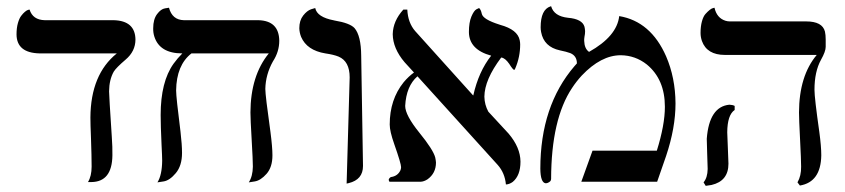

<svg xmlns="http://www.w3.org/2000/svg" viewBox="-20 -585 2719 618"><path d="M331.1 -291Q331.1 -277.8 339.8 -145.5Q342.3 -110.8 341.8 -85Q340.8 0.5 273.9 1H263.2Q274.9 -18.1 274.9 -48.8Q274.9 -82.5 272.9 -138.7Q271 -185.1 271 -207Q272 -345.7 356 -413.1H107.9Q33.7 -414.6 33.2 -474.1Q33.2 -495.1 37.6 -510.5Q42 -525.9 48.1 -533.9Q54.2 -542 60.1 -546.9Q65.9 -551.8 70.3 -553.2L75.2 -554.2Q85.4 -521 124 -520H346.2Q415 -518.1 416 -458Q416 -419.9 384.3 -393.1Q354 -367.2 346.2 -354.5Q331.5 -328.6 331.1 -291Z M834 -298.8Q834 -277.8 850.6 -159.7Q856.9 -111.3 856.9 -85Q856.9 -46.9 837.9 -25.4Q818.8 -3.9 799.8 -1L780.8 2Q793.5 -17.6 793.9 -48.8Q793.9 -69.8 790 -136Q786.1 -202.1 786.1 -223.1Q786.6 -341.3 845.2 -413.1H596.2Q547.9 -375.5 546.9 -293.9Q546.9 -272 561 -161.1Q565.9 -119.1 565.9 -92.8Q565.9 -51.8 545.9 -27.8Q525.9 -3.9 506.3 -1L486.8 2Q501.5 -21.5 502 -67.9Q502 -80.6 500 -118.7Q497.1 -181.6 497.1 -214.8Q497.1 -321.8 538.6 -379.9Q551.3 -397.5 566.9 -413.1Q493.7 -413.1 476.6 -467.8Q472.7 -480.5 473.1 -494.1Q473.1 -522.9 485.6 -539.6Q498 -556.2 511.2 -558.1L523.9 -560.1Q534.2 -521 571.8 -520H812Q877.9 -518.1 878.9 -454.1Q878.9 -418.5 858.4 -387.2Q835 -345.2 834 -298.8Z M1095.7 5.9 1105.5 -335.9Q1105.5 -387.7 1069.8 -402.8Q1054.2 -409.2 1027.3 -413.1Q967.8 -422.9 949.2 -466.3Q943.8 -480 943.4 -494.1Q943.4 -519 955.8 -534.9Q968.3 -550.8 981.4 -555.2L994.6 -559.1Q1000.5 -529.8 1054.7 -519.5L1056.6 -519Q1106.4 -510.7 1121.1 -494.6Q1142.1 -470.2 1142.6 -405.8L1148.4 -50.8Q1148.4 -6.8 1102.5 4.4Q1102.5 4.4 1095.7 5.9Z M1654.3 -441.9Q1654.3 -401.9 1638.7 -365.2Q1636.2 -359.9 1635.3 -359.9Q1631.3 -359.9 1619.1 -379.4Q1606 -398.4 1593.3 -399.9Q1539.6 -328.6 1539.1 -273.9Q1539.6 -248 1551.8 -225.6L1617.2 -154.8Q1654.8 -110.4 1655.3 -64.9Q1655.3 -20 1630.4 0.5Q1619.6 8.3 1608.4 8.8Q1605 -28.3 1582 -54.2L1323.7 -339.4Q1287.6 -308.1 1284.2 -244.1Q1284.2 -214.4 1329.6 -158.2Q1374.5 -103 1380.9 -78.1Q1382.8 -69.3 1383.3 -62Q1383.3 -27.3 1356 -7.8Q1344.7 -0.5 1334 0H1233.4Q1231.4 -4.4 1231 -5.9Q1232.4 -12.2 1238.3 -15.1Q1260.3 -18.1 1269 -37.1Q1271 -42.5 1271 -46.9Q1271 -58.6 1249 -121.1Q1234.4 -162.6 1234.4 -184.1Q1234.4 -264.6 1279.3 -320.3Q1294.9 -338.9 1312.5 -351.6L1282.2 -384.8Q1244.6 -429.2 1244.1 -475.1Q1245.1 -517.6 1278.3 -554.2H1291Q1293 -511.7 1316.4 -484.9L1502 -278.8L1503.4 -277.8Q1520.5 -354.5 1561 -405.8Q1489.7 -425.3 1489.3 -481.9Q1489.3 -512.7 1497.3 -531.7Q1505.4 -550.8 1513.7 -555.2L1522 -559.1Q1527.8 -554.7 1530.8 -540.5Q1534.7 -522.5 1587.4 -505.9Q1589.4 -505.4 1590.3 -504.9Q1646 -489.7 1652.8 -455.6Q1654.3 -448.2 1654.3 -441.9Z M1973.1 -533.2Q2074.7 -516.1 2124 -403.8Q2153.8 -335 2154.3 -252Q2154.3 -173.3 2124 -83L2095.2 0H1851.1L1887.2 -100.1H2094.2Q2120.1 -183.1 2120.1 -241.2Q2120.1 -329.6 2062 -377.4Q2024.9 -406.7 1978 -407.2Q1914.6 -407.2 1852.5 -341.8Q1835 -322.8 1821.3 -301.8Q1754.4 -201.7 1753.9 -8.8Q1753.9 -0.5 1742.2 3.9Q1739.3 4.9 1736.3 4.9Q1719.7 2.9 1719.2 -42Q1719.2 -244.1 1829.1 -372.1Q1833.5 -377 1836.9 -380.9Q1836.9 -405.3 1815.4 -414.1Q1803.7 -418.5 1782.2 -422.9Q1730.5 -434.1 1721.7 -481.9Q1720.2 -489.7 1720.2 -497.1Q1720.2 -554.2 1752 -564.5Q1754.4 -564.9 1753.9 -564.9Q1763.2 -532.7 1808.1 -527.8Q1854 -523.9 1861.3 -499Q1862.8 -492.2 1863.3 -484.9Q1863.3 -475.6 1861.3 -466.8Q1859.9 -458.5 1860.4 -453.1Q1861.3 -428.2 1876 -418Q1965.8 -468.3 1973.1 -533.2Z M2320.8 -159.2Q2320.8 -149.9 2322.8 -108.4Q2324.7 -67.9 2324.7 -58.1Q2324.7 -2.4 2270.5 10.3Q2261.2 12.2 2251.5 13.2L2244.6 2Q2257.3 -13.2 2257.8 -41Q2257.8 -49.8 2256.3 -88.4Q2254.9 -128.4 2254.9 -138.2Q2262.7 -241.7 2327.6 -248Q2338.4 -247.6 2344.7 -244.1V-231Q2321.3 -215.3 2320.8 -159.2ZM2601.6 -295.9Q2601.6 -270 2617.2 -160.2Q2623.5 -113.8 2623.5 -85Q2622.1 1 2554.7 12.2L2546.9 2Q2559.1 -19 2558.6 -48.8Q2558.6 -69.8 2555.2 -136Q2551.8 -202.1 2551.8 -223.1Q2552.2 -340.8 2608.9 -408.2H2313.5Q2255.4 -408.2 2239.3 -453.1Q2234.9 -465.8 2234.9 -479Q2234.9 -500 2239.3 -516.1Q2243.7 -532.2 2250.7 -540Q2257.8 -547.9 2264.2 -553Q2270.5 -558.1 2275.4 -559.1L2279.8 -560.1Q2287.1 -526.9 2315.4 -518.1Q2322.3 -516.1 2328.6 -516.1H2574.7Q2627 -516.1 2635.3 -483.4Q2637.7 -472.7 2637.7 -458V-434.1Q2637.7 -419.4 2622.6 -392.6Q2601.6 -354.5 2601.6 -295.9Z"/></svg>

Font: Linux Libertine Display O
Style: Regular
Weight: 400
Designer: Philipp H. Poll
Foundry: Philipp H. Poll
Version: Version 5.0.9